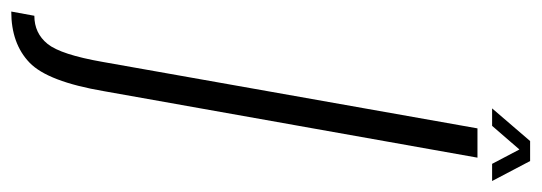

<svg xmlns="http://www.w3.org/2000/svg" viewBox="-444 -402 962 341"><g transform="rotate(90 36.5 -231.0)"><path d="M-114 229.5Q-57 229.5 -23.2 197Q10.5 164.5 27.5 64.5L145.5 -598.5H93.5L-24.5 67Q-37.5 141.5 -56.5 165Q-75.5 188.5 -106.5 188.5ZM58 -624.5H89L131 -673L156.5 -624.5H187L151.5 -692H116Z"/></g></svg>

Font: Anybody ExtraCondensed Light
Style: Italic
Weight: 300
Width: 2
Italic angle: -10°
Version: Version 1.113;gftools[0.9.25]